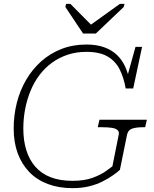

<svg xmlns="http://www.w3.org/2000/svg" viewBox="-20 -959 797 996"><path d="M411 -785H477L622 -923L626 -939H602L428 -814H469L345 -939H323L319 -923ZM101 -292Q101 -344 110.5 -393.5Q120 -443 138.5 -488Q157 -533 185 -570Q213 -607 249.5 -633.5Q286 -660 330.5 -675Q375 -690 428 -690Q497 -690 538 -666Q579 -642 600.5 -599.5Q622 -557 632 -500H671L717 -716H683L634 -540L651 -543Q644 -582 628 -616Q612 -650 585.5 -675Q559 -700 520 -714Q481 -728 428 -728Q358 -728 299 -705Q240 -682 194 -641Q148 -600 116 -545.5Q84 -491 67.5 -426.5Q51 -362 51 -292Q51 -220 72 -163.5Q93 -107 132 -66.5Q171 -26 228 -4.5Q285 17 356 17Q404 17 442.5 7.5Q481 -2 511.5 -17.5Q542 -33 565 -49Q588 -65 602 -78L639 -260Q644 -284 665 -291.5Q686 -299 722 -299H733L742 -338H496L487 -299H510Q539 -299 559.5 -296Q580 -293 589.5 -284.5Q599 -276 596 -261L563 -96Q553 -88 527.5 -70Q502 -52 460 -36.5Q418 -21 356 -21Q291 -21 243 -39.5Q195 -58 163.5 -94Q132 -130 116.5 -180Q101 -230 101 -292Z"/></svg>

Font: Roboto Serif Thin
Style: Italic
Weight: 250
Italic angle: -10°
Version: Version 1.007